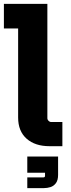

<svg xmlns="http://www.w3.org/2000/svg" viewBox="-35 -750 366 985"><path d="M219 0Q145 0 101.5 -38.5Q58 -77 58 -147V-671L125 -604H-15V-730H208V-144Q208 -136 214 -130Q220 -124 228 -124H285V0ZM105 215V160H188Q196 160 196 152V136H105V53H263V147Q263 175 251.5 190Q240 205 223.5 210Q207 215 191 215Z"/></svg>

Font: SUSE ExtraBold
Style: Regular
Weight: 800
Designer: Rene Bieder
Foundry: SUSE
Version: Version 1.000